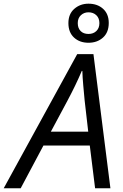

<svg xmlns="http://www.w3.org/2000/svg" viewBox="-76 -1002 657 1022"><path d="M-56.2 0 335 -713.9H421.4L511.7 0H430.2L401.9 -227.5H155.3L34.2 0ZM194.8 -301.3H393.6L374.5 -467.8Q371.1 -503.9 367.2 -547.1Q363.3 -590.3 362.3 -624.5H359.4Q327.6 -549.3 282.2 -464.4ZM395 -774.4Q348.1 -774.4 318.1 -802Q288.1 -829.6 288.1 -878.9Q288.1 -927.7 319.6 -955.1Q351.1 -982.4 395 -982.4Q442.4 -982.4 472.7 -955.1Q502.9 -927.7 502.9 -879.9Q502.9 -829.6 472.2 -802Q441.4 -774.4 395 -774.4ZM395 -821.3Q420.9 -821.3 437 -836.9Q453.1 -852.5 453.1 -878.9Q453.1 -905.3 436.8 -920.9Q420.4 -936.5 395 -936.5Q371.1 -936.5 354.5 -920.9Q337.9 -905.3 337.9 -878.9Q337.9 -852.5 353 -836.9Q368.2 -821.3 395 -821.3Z"/></svg>

Font: Open Sans
Style: Italic
Weight: 400
Italic angle: -12°
Designer: Monotype Design Team
Foundry: Monotype Imaging Inc.
Version: Version 3.000; ttfautohint (v1.8.4)